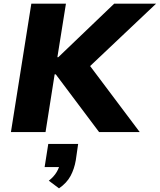

<svg xmlns="http://www.w3.org/2000/svg" viewBox="-20 -725 877 1054"><path d="M40 0 152 -705H342L295 -411H300L607 -705H837L432 -322L439 -410L747 0H524L286 -317H280L230 0ZM304 309 248 267Q276 245 291 219.5Q306 194 309 172L340 192H225L245 65H409L396 155Q388 202 367.5 240.5Q347 279 304 309Z"/></svg>

Font: Nunito Sans 8pt Black
Style: Italic
Weight: 900
Italic angle: -9°
Version: Version 3.101;gftools[0.9.27]